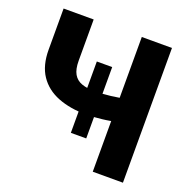

<svg xmlns="http://www.w3.org/2000/svg" viewBox="-127 -831 932 952"><g transform="rotate(20 339.5 -355.5)"><path d="M375 -520.5V-144H293.9V-520.5ZM49.3 -710.9H208V-493.7Q208 -448.7 222.4 -423.6Q236.8 -398.4 265.4 -388.2Q293.9 -377.9 336.4 -377.9Q350.1 -377.9 371.6 -379.4Q393.1 -380.9 416.7 -383.5Q440.4 -386.2 461.2 -389.9Q481.9 -393.6 494.1 -398.4V-275.4Q481.9 -271 460.7 -267.1Q439.5 -263.2 415.5 -260.5Q391.6 -257.8 370.4 -256.3Q349.1 -254.9 336.4 -254.9Q249.5 -254.9 184.8 -280.3Q120.1 -305.7 84.7 -358.4Q49.3 -411.1 49.3 -493.7ZM461.9 -710.9H621.1V0H461.9Z"/></g></svg>

Font: Roboto ExtraBold
Style: Regular
Weight: 800
Designer: Christian Robertson
Foundry: Google
Version: Version 3.009; 2024